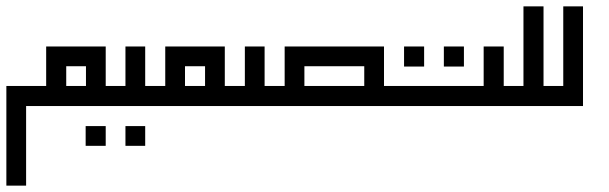

<svg xmlns="http://www.w3.org/2000/svg" viewBox="-20 -508 1913 603"><path d="M125 -362H312V-300V-238H375V-175H312H125H62V75H0V-238H62H125V-300ZM188 -300V-238H250V-300Z M249 -50V-112H312V-50ZM374 -50V-112H436V-50ZM374 -362H436V-238H499V-175H436H374H186H124V-238H186H374Z M499 -362H686V-300V-238V-237H749V-175H686H436H374V-237H436V-238H499V-300ZM561 -300V-238H624V-300Z M749 -362H811V-238H874V-300V-362H1186V-300V-238V-237H1249V-175H1186H749H686H624V-237H686V-238H749ZM936 -300V-238H1124V-300Z M1374 -299V-362H1437V-299ZM1249 -299V-362H1312V-299ZM1499 -362H1562V-238H1624V-175H1562H1561H1499H1186H1124V-238H1186H1499Z M1624 -488H1687V-237H1749V-175H1687H1624H1561H1499V-237H1561V-238H1624Z M1749 -488H1811V-175H1749H1686H1624V-238H1686H1749Z"/></svg>

Font: Jawi Kufi
Style: Medium
Weight: 500
Version: Version 2.3